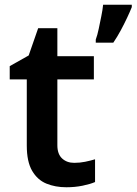

<svg xmlns="http://www.w3.org/2000/svg" viewBox="-20 -780 576 810"><path d="M293 -93Q317 -93 339 -97.5Q361 -102 381 -108V-12Q360 -3 328 3.5Q296 10 260 10Q213 10 175.5 -5.5Q138 -21 115.5 -59.5Q93 -98 93 -166V-445H21V-501L101 -546L141 -661H222V-543H376V-445H222V-167Q222 -130 242 -111.5Q262 -93 293 -93ZM536 -750Q528 -730 516 -704.5Q504 -679 489.5 -652Q475 -625 458 -600H384V-613Q391 -632 396.5 -658.5Q402 -685 407.5 -712Q413 -739 415 -760H536Z"/></svg>

Font: Noto Sans Adlam SemiBold
Style: Regular
Weight: 600
Version: Version 3.001